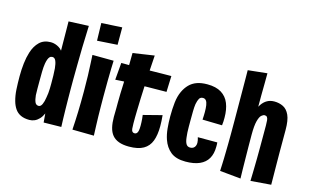

<svg xmlns="http://www.w3.org/2000/svg" viewBox="-92 -998 2062 1276"><g transform="rotate(15 939.0 -360.5)"><path d="M35 -254Q35 -300 40 -343Q45 -386 56 -421Q71 -469 100.5 -497.5Q130 -526 178 -526Q193 -526 207.5 -521.5Q222 -517 235 -509Q248 -501 257 -489Q257 -507 256.5 -533.5Q256 -560 256 -589.5Q256 -619 255.5 -645.5Q255 -672 255 -690L393 -696Q390 -615 388 -547.5Q386 -480 386 -425.5Q386 -371 385 -325Q385 -295 385 -261.5Q385 -228 385.5 -193Q386 -158 386.5 -123.5Q387 -89 388 -57.5Q389 -26 390 0L269 2L264 -59Q254 -36 239.5 -20.5Q225 -5 208 2.5Q191 10 172 10Q137 10 112.5 -1.5Q88 -13 73 -35Q58 -57 50 -86Q40 -121 37.5 -163.5Q35 -206 35 -254ZM171 -258Q171 -230 171 -205Q171 -180 172 -160Q175 -130 182.5 -113Q190 -96 208 -96Q222 -96 231 -115.5Q240 -135 244 -164Q247 -179 248.5 -194.5Q250 -210 250.5 -227Q251 -244 251 -260Q251 -289 250.5 -316Q250 -343 248 -365Q245 -397 237 -415.5Q229 -434 213 -434Q202 -434 195 -427Q188 -420 183.5 -407.5Q179 -395 176 -378Q172 -353 171.5 -321.5Q171 -290 171 -258Z M614 0 466 -2Q468 -32 469.5 -62.5Q471 -93 472 -125Q473 -157 473.5 -192.5Q474 -228 474 -267Q474 -327 472.5 -374Q471 -421 469 -456.5Q467 -492 466 -516L612 -515Q611 -495 610 -459Q609 -423 608.5 -374.5Q608 -326 608 -266Q608 -231 608.5 -197.5Q609 -164 609.5 -131.5Q610 -99 611.5 -66.5Q613 -34 614 0ZM610 -624 471 -615 468 -736 610 -744Z M857 10Q816 10 787.5 -0.5Q759 -11 742 -31.5Q725 -52 717.5 -83Q710 -114 710 -155Q710 -170 710.5 -185.5Q711 -201 711 -217.5Q711 -234 711 -251Q711 -283 712 -315.5Q713 -348 714.5 -381Q716 -414 717 -449Q718 -484 719 -520.5Q720 -557 720 -597L867 -619Q863 -564 860 -511.5Q857 -459 854.5 -411Q852 -363 850.5 -318.5Q849 -274 848 -233Q847 -208 847 -186Q847 -164 847 -146Q847 -124 848.5 -110.5Q850 -97 855.5 -91Q861 -85 871 -85Q880 -85 886 -91.5Q892 -98 894.5 -111Q897 -124 897 -145Q897 -156 896.5 -167.5Q896 -179 895 -191.5Q894 -204 892 -217L1020 -250Q1022 -230 1023 -211Q1024 -192 1024 -175Q1024 -114 1008.5 -73Q993 -32 956.5 -11Q920 10 857 10ZM655 -396 665 -514Q673 -514 689 -514Q705 -514 723 -513.5Q741 -513 758 -513Q775 -513 786 -513Q800 -513 825.5 -513.5Q851 -514 883 -514.5Q915 -515 948 -515.5Q981 -516 1009 -516L1005 -406Q985 -406 961.5 -405.5Q938 -405 914.5 -405Q891 -405 869 -404.5Q847 -404 829 -403.5Q811 -403 800 -403Q782 -403 756 -401.5Q730 -400 703 -399Q676 -398 655 -396Z M1246 9Q1180 9 1143.5 -20.5Q1107 -50 1090 -100Q1079 -132 1075 -172Q1071 -212 1071 -256Q1071 -307 1076 -351.5Q1081 -396 1097 -430Q1111 -460 1132 -481.5Q1153 -503 1183 -514Q1213 -525 1255 -525Q1315 -525 1352 -502Q1389 -479 1405.5 -437.5Q1422 -396 1422 -340Q1422 -327 1421.5 -314Q1421 -301 1419 -287L1284 -290Q1285 -304 1285.5 -317Q1286 -330 1286 -342Q1286 -369 1283 -389Q1280 -409 1272 -419.5Q1264 -430 1250 -430Q1233 -430 1225 -416.5Q1217 -403 1212 -377Q1209 -357 1208.5 -328Q1208 -299 1208 -264Q1208 -241 1208 -220Q1208 -199 1209 -181.5Q1210 -164 1212 -149Q1215 -120 1224 -104.5Q1233 -89 1252 -89Q1265 -89 1273.5 -94.5Q1282 -100 1286.5 -109.5Q1291 -119 1291 -132Q1291 -140 1289 -149.5Q1287 -159 1284 -169H1418Q1419 -161 1419 -153.5Q1419 -146 1419 -139Q1419 -91 1400 -58Q1381 -25 1342.5 -8Q1304 9 1246 9Z M1485 9Q1486 -14 1487 -34.5Q1488 -55 1488.5 -77Q1489 -99 1489.5 -124Q1490 -149 1490.5 -179Q1491 -209 1491 -247Q1491 -286 1491 -337Q1491 -388 1490.5 -442.5Q1490 -497 1490 -546.5Q1490 -596 1489.5 -633Q1489 -670 1489 -685L1621 -699Q1621 -668 1620.5 -628.5Q1620 -589 1619.5 -544.5Q1619 -500 1619.5 -453.5Q1620 -407 1621.5 -361.5Q1623 -316 1625 -277Q1625 -234 1625.5 -193Q1626 -152 1626.5 -114Q1627 -76 1627.5 -41.5Q1628 -7 1629 23ZM1837 10 1697 21Q1698 -8 1698.5 -32Q1699 -56 1699.5 -80.5Q1700 -105 1700.5 -135.5Q1701 -166 1701 -208Q1701 -228 1701 -251.5Q1701 -275 1701 -302.5Q1701 -330 1701 -361Q1701 -383 1699.5 -397Q1698 -411 1692.5 -418Q1687 -425 1676 -425Q1666 -425 1654 -414.5Q1642 -404 1633.5 -372Q1625 -340 1625 -277L1582 -228Q1582 -289 1587 -337.5Q1592 -386 1602 -422.5Q1612 -459 1628 -482.5Q1644 -506 1665.5 -518Q1687 -530 1715 -530Q1748 -530 1775.5 -516.5Q1803 -503 1819 -468Q1835 -433 1835 -367Q1835 -343 1835 -321.5Q1835 -300 1835 -280.5Q1835 -261 1835 -244Q1835 -227 1835 -212Q1835 -172 1835.5 -142.5Q1836 -113 1836 -90Q1836 -67 1836.5 -43.5Q1837 -20 1837 10Z"/></g></svg>

Font: Truculenta Black
Style: Regular
Weight: 900
Version: Version 1.002